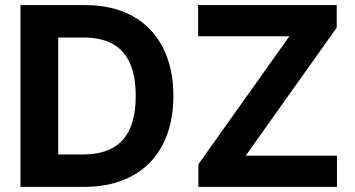

<svg xmlns="http://www.w3.org/2000/svg" viewBox="-20 -727 1381 747"><path d="M125.5 0V-126.1H302.7Q371 -126.1 416.4 -150.5Q461.9 -174.8 484.9 -225.2Q508 -275.6 508 -354.2Q508 -432.4 484.9 -482.7Q461.8 -533 416.7 -557.1Q371.5 -581.1 303.5 -581.1H122.1V-707.2H311.3Q417.2 -707.2 494.5 -665.1Q571.9 -622.9 613.2 -543.2Q654.6 -463.5 654.6 -354.2Q654.6 -244.3 613.3 -164.6Q572 -84.9 494 -42.5Q416.1 0 309 0ZM206.4 0H59.7V-707.2H206.4ZM751.8 -87.8 1105.8 -585.8H750.7V-707.2H1290V-619.4L936 -121.4H1291V0H751.8Z"/></svg>

Font: Pretendard Variable
Style: Regular
Weight: 400
Designer: Base glyphs from Inter by Rasmus Andersson; Hangul glyphs from Noto Sans CJK(Source Han Sans) by Jang Soo-young and Kang
Foundry: Kil Hyung-jin
Version: Version 1.100;FEAKit 1.0